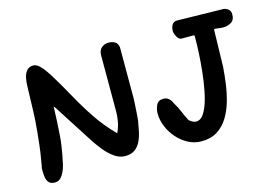

<svg xmlns="http://www.w3.org/2000/svg" viewBox="-90 -871 1498 1050"><g transform="rotate(-15 658.5 -346.5)"><path d="M105 -5Q81 -5 70.5 -16.5Q60 -28 57 -45Q54 -62 54 -80V-95Q54 -97 54 -99Q54 -101 55 -104L57 -112L69 -185Q71 -198 74.5 -228.5Q78 -259 81.5 -295Q85 -331 87 -360.5Q89 -390 89 -401Q89 -407 90 -429.5Q91 -452 91.5 -480Q92 -508 93 -530.5Q94 -553 94 -558Q94 -576 98.5 -598.5Q103 -621 116 -637.5Q129 -654 154 -654Q170 -654 185 -640.5Q200 -627 213 -609.5Q226 -592 234 -579Q277 -509 315.5 -439Q354 -369 398.5 -302.5Q443 -236 502 -177Q518 -212 522.5 -241.5Q527 -271 527 -292V-612Q527 -639 543.5 -653.5Q560 -668 583 -668Q604 -668 619 -659.5Q634 -651 638 -628V-342Q638 -335 637 -315.5Q636 -296 634.5 -273.5Q633 -251 631.5 -231.5Q630 -212 628 -204Q624 -179 618 -151.5Q612 -124 600 -99.5Q588 -75 567 -60Q546 -45 513 -45Q481 -45 452 -65.5Q423 -86 399.5 -115Q376 -144 360 -168L211 -400L204 -408Q203 -366 200.5 -322Q198 -278 195.5 -243.5Q193 -209 190 -193Q189 -187 186.5 -171Q184 -155 181 -138Q178 -121 175 -110Q173 -92 164.5 -67Q156 -42 141.5 -23.5Q127 -5 105 -5ZM936 -15Q897 -15 862 -33.5Q827 -52 800.5 -82Q774 -112 758.5 -149.5Q743 -187 743 -224Q743 -247 753.5 -270.5Q764 -294 794 -294Q812 -294 824 -283.5Q836 -273 844 -254Q860 -229 871.5 -200.5Q883 -172 897 -146Q906 -138 916 -132.5Q926 -127 936 -127Q962 -127 980.5 -155.5Q999 -184 1011.5 -229.5Q1024 -275 1031.5 -328.5Q1039 -382 1043 -433.5Q1047 -485 1048 -523.5Q1049 -562 1049 -578Q1049 -586 1045 -586H976Q961 -586 950.5 -605.5Q940 -625 940 -638Q940 -659 949 -673.5Q958 -688 976 -688H981Q995 -688 1030.5 -687Q1066 -686 1108 -685.5Q1150 -685 1187 -684Q1224 -683 1242 -683Q1278 -674 1278 -643Q1278 -610 1257 -598Q1236 -586 1214 -586Q1201 -586 1188.5 -588Q1176 -590 1164 -591L1160 -587Q1160 -569 1159 -538.5Q1158 -508 1157.5 -474Q1157 -440 1156 -413Q1155 -386 1155 -376Q1152 -334 1145.5 -285.5Q1139 -237 1125.5 -189Q1112 -141 1088 -101.5Q1064 -62 1027 -38.5Q990 -15 936 -15Z"/></g></svg>

Font: Fuzzy Bubbles
Style: Bold
Weight: 700
Designer: Robert E. Leuschke
Foundry: Robert E. Leuschke
Version: Version 1.010; ttfautohint (v1.8.3)